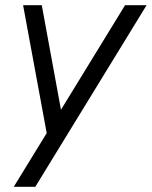

<svg xmlns="http://www.w3.org/2000/svg" viewBox="-20 -520 585 740"><path d="M33 200H116L545 -500H462L215 -97L141 -500H69L160 -7Z"/></svg>

Font: Uncut Sans
Style: Italic
Weight: 400
Italic angle: -11°
Designer: Kasper Nordkvist
Foundry: UNCUT.wtf
Version: Version 1.304;Glyphs 3.2 (3246)